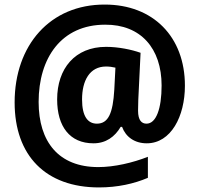

<svg xmlns="http://www.w3.org/2000/svg" viewBox="-20 -740 873 840"><path d="M789 -365C789 -580 649 -720 439 -720C199 -721 44 -542 44 -292C44 -59 180 80 413 80C494 80 566 64 627 38V-54C561 -28 480 -9 410 -9C237 -9 149 -119 149 -294C149 -486 248 -632 440 -632C596 -633 687 -528 687 -366C687 -264 663 -199 621 -199C600 -199 584 -213 584 -256C584 -269 585 -287 585 -303L595 -509C556 -523 498 -535 444 -535C308 -535 230 -440 230 -305C230 -187 285 -113 389 -113C443 -113 482 -141 508 -185H514C530 -141 569 -113 622 -113C728 -113 789 -231 789 -365ZM339 -305C339 -387 372 -449 444 -449C459 -449 472 -447 485 -444L480 -347C474 -245 454 -199 404 -199C364 -199 339 -231 339 -305Z"/></svg>

Font: Noto Sans Georgian SemiCondensed Bold
Style: Regular
Weight: 700
Width: 4
Designer: Monotype Design Team, Akaki Razmadze
Foundry: Google LLC
Version: Version 2.005